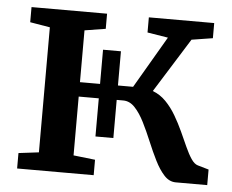

<svg xmlns="http://www.w3.org/2000/svg" viewBox="-44 -605 793 657"><g transform="rotate(5 352.0 -277.0)"><path d="M37.5 0V-53L107 -61.5V-491L38.5 -502.5V-554.5H298V-502.5L226 -491V-313H408.5L512.5 -491L441.5 -502.5V-554.5H666V-502.5L593.5 -491L477 -304.5Q502.5 -295 522.2 -274.8Q542 -254.5 557.2 -228.5Q572.5 -202.5 585 -175.2Q597.5 -148 608.2 -124Q619 -100 629.8 -84Q640.5 -68 652.5 -64.5L690.5 -53.5V0H582.5Q560 0 542.5 -19Q525 -38 510 -68Q495 -98 481 -131.8Q467 -165.5 452 -195.5Q437 -225.5 419.2 -244.5Q401.5 -263.5 379 -263.5H226V-61.5L300.5 -53V0ZM295 -132.5V-430.5H356.5V-132.5Z"/></g></svg>

Font: Merriweather 20pt SemiBold
Style: Regular
Weight: 600
Version: Version 2.100